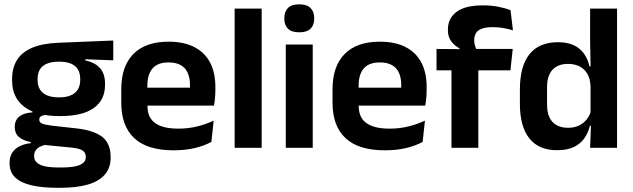

<svg xmlns="http://www.w3.org/2000/svg" viewBox="-20 -702 3006 912"><path d="M264 -150.5Q152.5 -150.5 95 -194.8Q37.5 -239 37.5 -319V-326.5Q37.5 -379.5 60.5 -416.8Q83.5 -454 132.5 -475Q181.5 -496 259.5 -499L518 -509.5V-415.5L385 -420.5V-415Q416.5 -408.5 437.2 -394.2Q458 -380 468.5 -357.8Q479 -335.5 479 -304V-299.5Q479 -227 425.5 -188.8Q372 -150.5 264 -150.5ZM258 93.5H272Q311 93.5 336.5 88.2Q362 83 374.8 72.2Q387.5 61.5 387.5 44.5V43Q387.5 22 371.2 12.2Q355 2.5 319 -1L175.5 -15L205 -16.5Q186.5 -13 172.2 -6.2Q158 0.5 150 11.5Q142 22.5 142 38.5V39.5Q142 58 155 70.2Q168 82.5 194 88Q220 93.5 258 93.5ZM251 190Q180 190 129.5 178.2Q79 166.5 52.2 141Q25.5 115.5 25.5 73.5V71.5Q25.5 43 38 23.5Q50.5 4 73.5 -7.5Q96.5 -19 126.5 -22V-27Q88.5 -34.5 69.2 -51.8Q50 -69 50 -99V-99.5Q50 -120.5 59.5 -135Q69 -149.5 87.8 -158Q106.5 -166.5 134 -168V-182.5L242.5 -155.5L207.5 -156.5Q184.5 -156 175.5 -150.2Q166.5 -144.5 166.5 -134V-133.5Q166.5 -120.5 180.5 -114.8Q194.5 -109 227 -105L344.5 -92Q427 -82.5 466.2 -51.5Q505.5 -20.5 505.5 44V46.5Q505.5 96 477.5 127.8Q449.5 159.5 396.8 174.8Q344 190 269 190ZM260.5 -239.5Q294 -239.5 316.2 -249Q338.5 -258.5 349.8 -277Q361 -295.5 361 -322V-327.5Q361 -354 350 -372.2Q339 -390.5 317 -399.8Q295 -409 261.5 -409H260Q224.5 -409 202 -399.2Q179.5 -389.5 169 -371.2Q158.5 -353 158.5 -327.5V-322Q158.5 -295.5 169.8 -277Q181 -258.5 203.8 -249Q226.5 -239.5 260.5 -239.5Z M805 12Q679 12 617.5 -46Q556 -104 556 -214V-278Q556 -387 613.5 -445.5Q671 -504 780.5 -504Q854.5 -504 904 -478Q953.5 -452 978.2 -404.2Q1003 -356.5 1003 -290V-272.5Q1003 -254.5 1001.2 -235.8Q999.5 -217 996.5 -200.5H880.5Q882 -228 882.2 -252.8Q882.5 -277.5 882.5 -297.5Q882.5 -332 871.5 -356.2Q860.5 -380.5 838 -393Q815.5 -405.5 780.5 -405.5Q729 -405.5 704.5 -377Q680 -348.5 680 -296V-250.5L680.5 -236V-197.5Q680.5 -174.5 687.8 -155Q695 -135.5 712 -121.2Q729 -107 757.2 -99Q785.5 -91 828 -91Q874 -91 915.8 -101.2Q957.5 -111.5 995 -129L984 -28Q950.5 -9.5 905.2 1.2Q860 12 805 12ZM624 -200.5V-285.5H970.5V-200.5Z M1094.5 0V-661H1223V0Z M1337.5 0V-490.5H1465.5V0ZM1401.5 -548.5Q1365 -548.5 1347.8 -565.8Q1330.5 -583 1330.5 -613.5V-616Q1330.5 -646.5 1347.8 -664Q1365 -681.5 1401.5 -681.5Q1437.5 -681.5 1455 -664Q1472.5 -646.5 1472.5 -616V-613.5Q1472.5 -582.5 1455 -565.5Q1437.5 -548.5 1401.5 -548.5Z M1808.5 12Q1682.5 12 1621 -46Q1559.5 -104 1559.5 -214V-278Q1559.5 -387 1617 -445.5Q1674.5 -504 1784 -504Q1858 -504 1907.5 -478Q1957 -452 1981.8 -404.2Q2006.5 -356.5 2006.5 -290V-272.5Q2006.5 -254.5 2004.8 -235.8Q2003 -217 2000 -200.5H1884Q1885.5 -228 1885.8 -252.8Q1886 -277.5 1886 -297.5Q1886 -332 1875 -356.2Q1864 -380.5 1841.5 -393Q1819 -405.5 1784 -405.5Q1732.5 -405.5 1708 -377Q1683.5 -348.5 1683.5 -296V-250.5L1684 -236V-197.5Q1684 -174.5 1691.2 -155Q1698.5 -135.5 1715.5 -121.2Q1732.5 -107 1760.8 -99Q1789 -91 1831.5 -91Q1877.5 -91 1919.2 -101.2Q1961 -111.5 1998.5 -129L1987.5 -28Q1954 -9.5 1908.8 1.2Q1863.5 12 1808.5 12ZM1627.5 -200.5V-285.5H1974V-200.5Z M2274.5 -676.5Q2313.5 -676.5 2346.5 -670Q2379.5 -663.5 2405 -654L2416.5 -558Q2395 -564.5 2371.8 -568.8Q2348.5 -573 2320.5 -573Q2287 -573 2267.8 -565.5Q2248.5 -558 2240.5 -544Q2232.5 -530 2232.5 -511V-509.5Q2232.5 -496 2236.5 -484Q2240.5 -472 2246 -462.5L2162.5 -459.5V-473Q2139.5 -484 2123.5 -505.5Q2107.5 -527 2107.5 -559V-561.5Q2107.5 -614.5 2148.2 -645.5Q2189 -676.5 2274.5 -676.5ZM2124.5 0V-433H2252V0ZM2053.5 -368V-469.5L2177.5 -468.5L2227.5 -469.5H2415.5L2404.5 -368Z M2626 11.5Q2539.5 11.5 2494.5 -44.5Q2449.5 -100.5 2449.5 -209.5V-277Q2449.5 -387.5 2495 -444.5Q2540.5 -501.5 2630.5 -501.5Q2674.5 -501.5 2704.8 -487.5Q2735 -473.5 2753.8 -447.5Q2772.5 -421.5 2780 -386.5H2817.5L2785 -291.5Q2784 -326 2770.8 -349.8Q2757.5 -373.5 2734 -386Q2710.5 -398.5 2678.5 -398.5Q2630 -398.5 2604.2 -370.5Q2578.5 -342.5 2578.5 -287V-206Q2578.5 -151 2604.2 -123Q2630 -95 2679.5 -95Q2707.5 -95 2729.5 -105.5Q2751.5 -116 2766.2 -134.2Q2781 -152.5 2787.5 -175.5L2818 -104H2782Q2774 -72 2756 -45.8Q2738 -19.5 2706.5 -4Q2675 11.5 2626 11.5ZM2783 0 2787.5 -120 2785 -148.5V-349L2785.5 -369.5L2783 -510V-661H2911V0Z"/></svg>

Font: Anek Bangla SemiBold
Style: Regular
Weight: 600
Designer: Sulekha Rajkumar (Bangla), Yesha Goshar (Latin)
Foundry: Ek Type
Version: Version 1.003